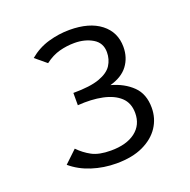

<svg xmlns="http://www.w3.org/2000/svg" viewBox="-116 -740 857 865"><g transform="rotate(-20 312.5 -308.0)"><path d="M300 11Q239 11 183 -7Q127 -25 86 -60L145 -116Q172 -88 205.5 -70Q239 -52 296 -52Q371 -52 413.5 -84.5Q456 -117 456 -174Q456 -222 426 -250Q396 -278 343.5 -289Q291 -300 225 -295V-354Q306 -354 350.5 -370Q395 -386 412.5 -413.5Q430 -441 430 -475Q430 -520 393 -542Q356 -564 306 -564Q269 -564 233.5 -554.5Q198 -545 164 -519L111 -563Q153 -598 203.5 -612.5Q254 -627 305 -627Q400 -627 454 -585Q508 -543 508 -472Q508 -421 480 -383.5Q452 -346 394 -330Q456 -313 495 -275Q534 -237 534 -171Q534 -120 507 -79Q480 -38 428 -13.5Q376 11 300 11Z"/></g></svg>

Font: Inconsolata Expanded
Style: Regular
Weight: 400
Width: 7
Monospace: yes
Designer: Raph Levien, Cyreal, Brenton Simpson
Foundry: Raph Levien, Cyreal, Google
Version: Version 3.100; ttfautohint (v1.8.4.7-5d5b)